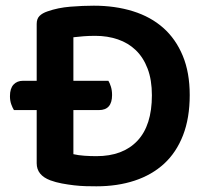

<svg xmlns="http://www.w3.org/2000/svg" viewBox="-20 -641 731 675"><path d="M319 14Q302 14 282 13.5Q262 13 240.5 10.5Q219 8 197.5 4Q176 0 157 -7Q109 -25 109 -67V-254H29Q24 -262 19.5 -274.5Q15 -287 15 -303Q15 -330 27.5 -343.5Q40 -357 61 -357H109V-557Q109 -575 119 -585Q129 -595 147 -601Q184 -614 227.5 -617.5Q271 -621 310 -621Q385 -621 447.5 -601.5Q510 -582 554 -543Q598 -504 622.5 -445Q647 -386 647 -307Q647 -226 623.5 -165.5Q600 -105 557 -65.5Q514 -26 453.5 -6Q393 14 319 14ZM315 -515Q292 -515 273.5 -513.5Q255 -512 238 -510V-357H361Q366 -349 370 -336Q374 -323 374 -307Q374 -254 328 -254H238V-99Q255 -95 276.5 -93.5Q298 -92 319 -92Q412 -92 463 -146Q514 -200 514 -306Q514 -360 499 -399.5Q484 -439 457.5 -464.5Q431 -490 394.5 -502.5Q358 -515 315 -515Z"/></svg>

Font: Baloo 2 Latin SemiBold
Style: Regular
Weight: 400
Designer: Sarang Kulkarni and Ek Type
Foundry: Ek Type
Version: Version 1.001